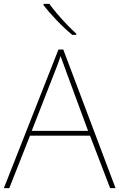

<svg xmlns="http://www.w3.org/2000/svg" viewBox="-20 -972 617 992"><path d="M549 0 445 -271H135L28 0H0L282 -716H307L577 0ZM325 -594Q319 -611 311 -632.5Q303 -654 293 -682Q286 -660 277 -636.5Q268 -613 260 -593L144 -296H435ZM235 -952Q250 -931 274 -902.5Q298 -874 325 -846Q352 -818 374 -798V-792H353Q313 -825 272 -868Q231 -911 205 -945V-952Z"/></svg>

Font: Noto Sans Syriac Western Thin
Style: Regular
Weight: 100
Designer: Patrick Giasson and the Monotype Design Team
Foundry: Monotype Imaging Inc.
Version: Version 3.000; ttfautohint (v1.8.4.7-5d5b)